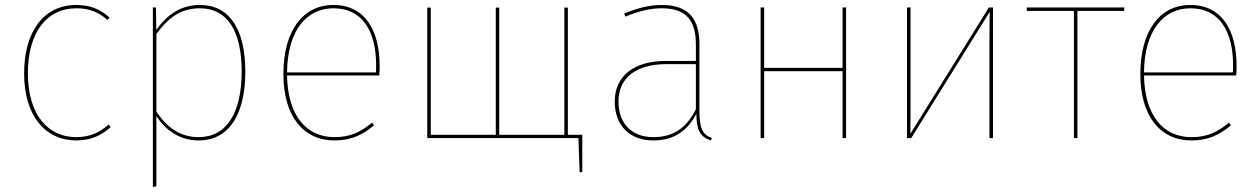

<svg xmlns="http://www.w3.org/2000/svg" viewBox="-20 -548 4996 762"><path d="M282.9 -528.3C156 -528.3 75.7 -426 75.7 -256.4C75.7 -86.4 161.6 9.4 282.6 9.4C341.9 9.4 384.9 -12.1 419.6 -44L410.7 -53.6C377.7 -23.4 337.7 -3.7 281.7 -3.7C171.6 -3.7 90.6 -92.3 90.6 -256.4C90.6 -422.4 167.4 -515.1 283.3 -515.1C334.3 -515.1 372.6 -499.6 406.3 -468.7L414.7 -478.3C377.1 -512.1 337.1 -528.3 282.9 -528.3Z M773.3 -528.3C694.3 -528.3 640.7 -486.1 600.2 -429.4L599 -518.3H586.7V193.9L600.7 191.3V-86.9C636.6 -32.7 691.8 9.4 768.4 9.4C889.4 9.4 953.6 -94.6 953.6 -264C953.6 -433.1 889.9 -528.3 773.3 -528.3ZM768 -3.7C693.6 -3.7 640.3 -44.6 600.7 -105V-413.2C645.8 -474.5 694.4 -515.1 773.3 -515.1C881.7 -515.1 939.1 -426 939.1 -264C939.1 -100.4 879.8 -3.7 768 -3.7Z M1486.7 -285.9C1486.7 -427 1428.9 -528.3 1302.9 -528.3C1182.4 -528.3 1104.7 -426 1104.7 -254.3C1104.7 -86.3 1184.3 9.4 1307.6 9.4C1374.6 9.4 1419.1 -13 1464.6 -50.8L1456.7 -61.4C1411.7 -24.3 1370.9 -3.7 1307.6 -3.7C1197.9 -3.7 1122.2 -86.2 1119.2 -248.6H1485.3C1486.3 -260.4 1486.7 -271.4 1486.7 -285.8ZM1472.1 -260.8H1119.2C1121.1 -428 1197.2 -515.1 1303.7 -515.1C1421 -515.1 1472.7 -419.4 1472.7 -290.6C1472.7 -277.1 1472.7 -270.8 1472.1 -260.8Z M2233.7 -13.1V-517.7H2219.7V-13.1H1961.3V-517.7H1947.7V-13.1H1689.7V-517.7H1675.7V0H2275.6L2280.3 135.3H2290.9V-13.1Z M2755.9 -110V-372C2755.9 -471.4 2714.1 -528.3 2606.7 -528.3C2558.1 -528.3 2511.1 -516.4 2457.4 -494.3L2461.8 -482C2514.7 -503.7 2560.7 -515.1 2606.7 -515.1C2707.6 -515.1 2741.8 -462.1 2741.8 -370.7V-306.1H2621.3C2498.3 -306.1 2419.7 -248.1 2419.7 -144.6C2419.7 -53.8 2475.3 9.4 2573.1 9.4C2653.7 9.4 2707.3 -27.5 2743.6 -96.2C2744.1 -30.9 2759.8 -3.7 2801.4 9.4L2805 -0.7C2767.6 -13.3 2755.8 -39.1 2755.8 -110ZM2573.1 -3.7C2485.3 -3.7 2434.6 -60 2434.6 -144.6C2434.6 -241 2506.6 -293.4 2623.8 -293.4H2741.8V-114.5C2706.8 -44.3 2656.3 -3.7 2573.1 -3.7Z M3323.9 0H3337.9V-518.3H3323.9V-278.6H3012.7V-518.3H2998.7V0H3012.7V-265.4H3323.9Z M3920.9 -518.3H3904.6L3592.9 -17C3593.7 -60.9 3593.7 -97.3 3593.7 -136V-518.3H3579.7V0H3596.4L3908.1 -501.3C3907.3 -465.1 3906.9 -431.4 3906.9 -394V0H3920.9Z M4442.6 -518.3H4054.9V-504.7H4242.1V0H4256.1V-504.7H4440.9Z M4887.7 -285.9C4887.7 -427 4829.9 -528.3 4703.9 -528.3C4583.4 -528.3 4505.7 -426 4505.7 -254.3C4505.7 -86.3 4585.3 9.4 4708.6 9.4C4775.6 9.4 4820.1 -13 4865.6 -50.8L4857.7 -61.4C4812.7 -24.3 4771.9 -3.7 4708.6 -3.7C4598.9 -3.7 4523.2 -86.2 4520.2 -248.6H4886.3C4887.3 -260.4 4887.7 -271.4 4887.7 -285.8ZM4873.1 -260.8H4520.2C4522.1 -428 4598.2 -515.1 4704.7 -515.1C4822 -515.1 4873.7 -419.4 4873.7 -290.6C4873.7 -277.1 4873.7 -270.8 4873.1 -260.8Z"/></svg>

Font: Fira Sans Hair
Style: Regular
Weight: 100
Designer: bBox Type GmbH & Carrois Corporate GbR & Edenspiekermann AG
Foundry: bBox Type GmbH & Carrois Corporate GbR & Edenspiekermann AG
Version: Version 4.300;PS 004.300;hotconv 1.0.88;makeotf.lib2.5.64775